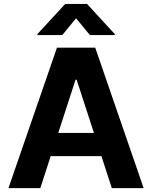

<svg xmlns="http://www.w3.org/2000/svg" viewBox="-20 -974 788 994"><path d="M23.8 0 274.9 -727.3H473L723.7 0H558.9L505 -165.8H242.5L188.6 0ZM317.8 -953.8H430.4L574.2 -797.6V-792.6H445.3L373.9 -879.3L302.6 -792.6H173.7V-797.6ZM466.3 -285.9 376.8 -561.1H371.1L281.6 -285.9Z"/></svg>

Font: Inter P
Style: Bold
Weight: 700
Designer: Rasmus Andersson
Foundry: rsms
Version: Version 3.018;git-588b23468